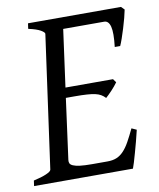

<svg xmlns="http://www.w3.org/2000/svg" viewBox="-73 -674 608 732"><g transform="rotate(-10 231.0 -307.5)"><path d="M422.9 -143.6Q418 -122.6 412.1 -100.1Q406.2 -77.6 400.6 -57.9Q395 -38.1 390.4 -22.7Q385.7 -7.3 382.8 0H0L2.9 -21Q33.7 -27.8 52.2 -35.9Q70.8 -43.9 71.8 -50.8L143.1 -564Q144 -569.8 128.9 -578.6Q113.8 -587.4 82 -594.2L85 -615.2H444.8L457 -603Q454.6 -590.3 449.7 -571.5Q444.8 -552.7 438.7 -533Q432.6 -513.2 426.5 -495.6Q420.4 -478 416 -468.8H395Q401.4 -522.9 395.3 -546.9Q389.2 -570.8 372.1 -570.8H213.4L183.1 -349.1H367.2L377 -335.4Q372.1 -328.6 366 -321.3Q359.9 -314 353.3 -306.9Q346.7 -299.8 340.3 -293.7Q334 -287.6 329.1 -283.2Q321.3 -291.5 312.5 -296.6Q303.7 -301.8 290.8 -304.7Q277.8 -307.6 259 -308.8Q240.2 -310.1 212.9 -310.1H177.7L146 -75.2Q145 -67.9 147.5 -62.3Q149.9 -56.6 159.2 -52.5Q168.5 -48.3 186 -46.1Q203.6 -43.9 232.9 -43.9H292Q312.5 -43.9 327.4 -50Q342.3 -56.2 354.7 -69.3Q367.2 -82.5 378.7 -103Q390.1 -123.5 403.8 -152.3Z"/></g></svg>

Font: Gentium Plus
Style: Italic
Weight: 400
Italic angle: -8°
Designer: J. Victor Gaultney, Annie Olsen, Iska Routamaa
Foundry: SIL International
Version: Version 1.510